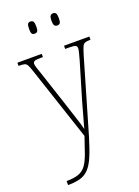

<svg xmlns="http://www.w3.org/2000/svg" viewBox="-179 -811 815 1126"><g transform="rotate(-20 228.5 -248.5)"><path d="M42 215Q89 215 117.5 204.5Q146 194 163.5 170Q181 146 196 104.5Q211 63 231 2L78 -458Q69 -485 62.5 -497.5Q56 -510 45 -513Q34 -516 10 -516H8V-536H160V-516H151Q117 -516 107.5 -511.5Q98 -507 98 -495Q98 -486 104 -468Q110 -450 121 -418L186 -221Q204 -164 220.5 -114.5Q237 -65 244 -36Q251 -65 262.5 -104Q274 -143 287 -192L356 -424Q362 -447 367 -465.5Q372 -484 372 -494Q372 -505 364.5 -510.5Q357 -516 323 -516H299V-536H457V-516H453Q432 -516 421.5 -511.5Q411 -507 404.5 -491.5Q398 -476 388 -443L254 16Q233 86 214 130.5Q195 175 172.5 198.5Q150 222 119 231Q88 240 43 240H42ZM303 -661Q292 -661 286 -668.5Q280 -676 280 -698Q280 -721 286 -729Q292 -737 303 -737Q315 -737 320.5 -729Q326 -721 326 -698Q326 -676 320.5 -668.5Q315 -661 303 -661ZM162 -661Q150 -661 145 -668.5Q140 -676 140 -698Q140 -721 145 -729Q150 -737 162 -737Q174 -737 179.5 -729Q185 -721 185 -698Q185 -676 179.5 -668.5Q174 -661 162 -661Z"/></g></svg>

Font: Noto Serif Tamil Condensed Thin
Style: Regular
Weight: 100
Width: 3
Designer: Indian Type Foundry, Tom Grace, and the Monotype Design Team
Foundry: Monotype Imaging Inc.
Version: Version 2.004; ttfautohint (v1.8.4.7-5d5b)